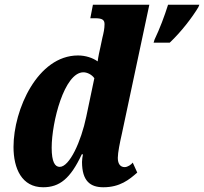

<svg xmlns="http://www.w3.org/2000/svg" viewBox="-20 -780 861 810"><path d="M632 -613 628 -600H696C745 -646 792 -708 817 -750L821 -760H689C674 -712 654 -659 632 -613ZM162 10C231 10 277 -26 325 -129H330C328 -120 326 -106 326 -97C326 -15 362 10 416 10C486 10 525 -22 559 -52L540 -94C534 -86 519 -75 506 -75C489 -75 477 -87 477 -114C477 -136 486 -180 494 -215L610 -760H372L361 -703H382C413 -703 421 -695 421 -678C421 -659 417 -641 412 -621L404 -583C401 -571 394 -538 392 -521C371 -536 341 -546 309 -546C139 -546 37 -318 37 -160C37 -69 72 10 162 10ZM232 -76C212 -76 198 -96 198 -157C198 -264 251 -475 332 -475C347 -475 367 -466 378 -450L344 -288C322 -182 273 -76 232 -76Z"/></svg>

Font: Noto Serif ExtraCondensed Black
Style: Italic
Weight: 900
Width: 2
Italic angle: -12°
Designer: Monotype Design Team
Foundry: Monotype Imaging Inc.
Version: Version 2.014